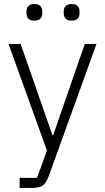

<svg xmlns="http://www.w3.org/2000/svg" viewBox="-20 -729 521 949"><path d="M399 -512H457L220 144Q208 176 191 188Q174 200 135 200H77V150H163L212 15L22 -512H82L239 -61H243ZM150 -627Q129 -627 120 -637Q111 -647 111 -663V-673Q111 -689 120 -699Q129 -709 150 -709Q170 -709 179.5 -699Q189 -689 189 -673V-663Q189 -647 179.5 -637Q170 -627 150 -627ZM334 -627Q314 -627 304.5 -637Q295 -647 295 -663V-673Q295 -689 304.5 -699Q314 -709 334 -709Q355 -709 364 -699Q373 -689 373 -673V-663Q373 -647 364 -637Q355 -627 334 -627Z"/></svg>

Font: IBM Plex Sans Devanagari Light
Style: Regular
Weight: 300
Designer: Mike Abbink, Paul van der Laan, Pieter van Rosmalen, Erin McLaughlin
Foundry: Bold Monday
Version: Version 1.1